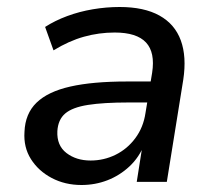

<svg xmlns="http://www.w3.org/2000/svg" viewBox="-20 -520 619 549"><path d="M213 9Q166 9 128 -11Q90 -31 68.5 -65Q47 -99 50 -143Q52 -195 84.5 -226.5Q117 -258 181 -272.5Q245 -287 343 -287H424L414 -227H348Q276 -227 231.5 -220Q187 -213 166.5 -195.5Q146 -178 144 -145Q142 -104 170 -82.5Q198 -61 239 -61Q277 -61 310.5 -77.5Q344 -94 367 -125Q390 -156 396 -197L415 -312Q424 -370 397.5 -398.5Q371 -427 308 -427Q263 -427 220 -415Q177 -403 133 -376L109 -443Q137 -461 172 -474Q207 -487 245.5 -493.5Q284 -500 322 -500Q392 -500 436 -475.5Q480 -451 497 -404.5Q514 -358 504 -292L457 0H371L388 -108H393Q378 -70 350 -44Q322 -18 287 -4.5Q252 9 213 9Z"/></svg>

Font: Nunito Sans 10pt Medium
Style: Italic
Weight: 500
Italic angle: -9°
Designer: Vernon Adams
Foundry: Vernon Adams
Version: Version 3.101;gftools[0.9.27]